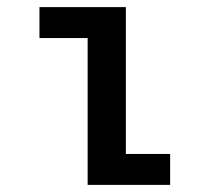

<svg xmlns="http://www.w3.org/2000/svg" viewBox="-20 -520 610 540"><path d="M334 -87H458.5V0H226.5V-413H91V-500H334Z"/></svg>

Font: League Mono Narrow Medium
Style: Regular
Weight: 500
Width: 3
Designer: Tyler Finck
Foundry: The League of Moveable Type / Tyler Finck
Version: Version 2.210